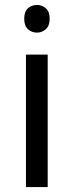

<svg xmlns="http://www.w3.org/2000/svg" viewBox="-20 -757 298 777"><path d="M173 -536V0H85V-536ZM130 -737Q150 -737 165.5 -723.5Q181 -710 181 -681Q181 -653 165.5 -639Q150 -625 130 -625Q108 -625 93 -639Q78 -653 78 -681Q78 -710 93 -723.5Q108 -737 130 -737Z"/></svg>

Font: hexkorean15
Style: Book
Weight: 400
Designer: Jelle Bosma - Monotype Design Team
Foundry: Monotype Imaging Inc.
Version: Version 2.003